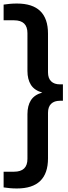

<svg xmlns="http://www.w3.org/2000/svg" viewBox="-38 -838 384 1088"><path d="M58 230Q36.5 230 17.2 228.2Q-2 226.5 -17.5 224V135H41.5Q117.5 135 117.5 62.5V-191Q117.5 -239 137.2 -270Q157 -301 201.5 -313.5Q157 -326 137.2 -357.2Q117.5 -388.5 117.5 -436V-650.5Q117.5 -723 41.5 -723H-17.5V-812Q-2 -814.5 17.2 -816.2Q36.5 -818 58 -818Q234 -818 234 -647.5V-428.5Q234 -394.5 251.8 -377.2Q269.5 -360 301.5 -360H318.5V-267H301.5Q269.5 -267 251.8 -249.8Q234 -232.5 234 -198.5V59.5Q234 230 58 230Z"/></svg>

Font: Encode Sans Condensed SemiBold
Style: Regular
Weight: 600
Width: 3
Designer: Multiple Designers
Foundry: Impallari Type
Version: Version 3.000; ttfautohint (v1.8.3) -l 8 -r 50 -G 200 -x 14 